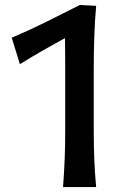

<svg xmlns="http://www.w3.org/2000/svg" viewBox="-20 -762 512 782"><path d="M236.8 0Q241.2 -58.6 243.4 -113.3Q245.6 -168 245.6 -234.4V-460.9Q245.6 -497.1 245.4 -533.7Q245.1 -570.3 244.6 -606.9Q198.2 -581.5 152.3 -555.2Q106.4 -528.8 61 -500.5L27.8 -608.4Q98.1 -638.2 167.2 -672.4Q236.3 -706.5 305.2 -741.7L371.6 -738.3Q366.2 -676.3 364 -612.3Q361.8 -548.3 361.8 -481.4V-234.4Q361.8 -168 364 -113.3Q366.2 -58.6 371.6 0Z"/></svg>

Font: Pinar DS4-Medium
Style: Regular
Weight: 500
Designer: Amin Abedi
Version: Version 2.000